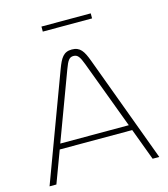

<svg xmlns="http://www.w3.org/2000/svg" viewBox="-122 -936 904 1031"><g transform="rotate(-15 330.0 -420.0)"><path d="M246 -594 25 0H63L129 -177H532L598 0H635L415 -594C394 -650 377 -679 330 -679C284 -679 267 -650 246 -594ZM140 -207 280 -583C297 -629 307 -643 330 -643C354 -643 364 -626 380 -584L521 -207ZM205 -812H479V-840H205Z"/></g></svg>

Font: LT Wave Text Thin
Style: Regular
Weight: 100
Designer: Daniel Lyons
Version: Version 2.5 (Glyphs App)